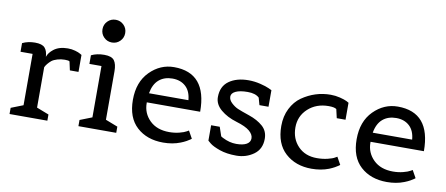

<svg xmlns="http://www.w3.org/2000/svg" viewBox="-68 -1033 3056 1315"><g transform="rotate(10 1460.0 -375.5)"><path d="M304 0H41V-43L125 -76V-433H41V-493Q80 -512 129 -512Q178 -512 197 -491Q216 -470 218 -429Q228 -459 259 -483Q296 -512 357 -512Q384 -512 408.5 -505Q433 -498 444 -491L456 -484V-366H396L383 -426Q377 -432 350 -432Q323 -432 298 -424.5Q273 -417 259 -406Q231 -382 219 -357V-76L304 -43Z M783 0H520V-43L604 -76V-433H520V-493Q559 -512 610.5 -512Q662 -512 680 -487.5Q698 -463 698 -413V-76L783 -43ZM702 -627Q679 -604 646 -604Q613 -604 590 -627Q567 -650 567 -683Q567 -716 590 -739Q613 -762 646 -762Q679 -762 702 -739Q725 -716 725 -683Q725 -650 702 -627Z M1110 10Q997 10 926.5 -54.5Q856 -119 856 -243Q856 -367 928 -439.5Q1000 -512 1096 -512Q1324 -512 1324 -242H953V-237Q953 -166 1003 -117Q1053 -68 1139 -68Q1176 -68 1209 -76.5Q1242 -85 1257 -94L1271 -102L1300 -50Q1297 -48 1291.5 -43.5Q1286 -39 1268 -29Q1250 -19 1229 -11Q1176 10 1110 10ZM957 -306H1231Q1226 -368 1190.5 -400.5Q1155 -433 1098.5 -433Q1042 -433 1005 -401.5Q968 -370 957 -306Z M1779 -357H1716L1702 -407Q1676 -432 1622 -432Q1568 -432 1538.5 -418Q1509 -404 1509 -380.5Q1509 -357 1531 -336.5Q1553 -316 1576 -306Q1599 -296 1658 -276Q1717 -256 1754.5 -223Q1792 -190 1792 -136Q1792 -64 1739.5 -26.5Q1687 11 1619.5 11Q1552 11 1503.5 -6Q1455 -23 1434 -40L1414 -57V-164H1474L1495 -102Q1496 -99 1511 -92Q1558 -68 1605 -68Q1652 -68 1677 -82.5Q1702 -97 1702 -123.5Q1702 -150 1674 -174Q1646 -198 1580.5 -217.5Q1515 -237 1470.5 -274.5Q1426 -312 1426 -362Q1426 -437 1478.5 -474.5Q1531 -512 1614 -512Q1655 -512 1696 -502Q1737 -492 1758 -482L1779 -472Z M2142 10Q2031 10 1959.5 -55Q1888 -120 1888 -243Q1888 -311 1915 -364.5Q1942 -418 1986 -449Q2077 -512 2185 -512Q2218 -512 2250 -504Q2282 -496 2298 -488L2314 -479V-361H2253L2239 -422Q2225 -433 2185 -433Q2099 -433 2042 -381Q1985 -329 1985 -250Q1985 -171 2034.5 -119.5Q2084 -68 2166 -68Q2206 -68 2240.5 -76.5Q2275 -85 2289 -94L2303 -102L2332 -50Q2329 -48 2323.5 -43.5Q2318 -39 2300 -29Q2282 -19 2262 -11Q2208 10 2142 10Z M2666 10Q2553 10 2482.5 -54.5Q2412 -119 2412 -243Q2412 -367 2484 -439.5Q2556 -512 2652 -512Q2880 -512 2880 -242H2509V-237Q2509 -166 2559 -117Q2609 -68 2695 -68Q2732 -68 2765 -76.5Q2798 -85 2813 -94L2827 -102L2856 -50Q2853 -48 2847.5 -43.5Q2842 -39 2824 -29Q2806 -19 2785 -11Q2732 10 2666 10ZM2513 -306H2787Q2782 -368 2746.5 -400.5Q2711 -433 2654.5 -433Q2598 -433 2561 -401.5Q2524 -370 2513 -306Z"/></g></svg>

Font: Belgrano
Style: Regular
Weight: 400
Designer: Daniel Hernandez
Foundry: Daniel Hernndez
Version: Version 1.003